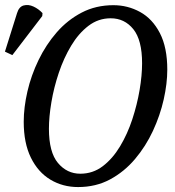

<svg xmlns="http://www.w3.org/2000/svg" viewBox="-43 -746 708 777"><path d="M273 11Q211 11 161 -19Q111 -49 82 -108Q53 -167 53 -253Q53 -311 68 -376Q83 -441 113 -503Q143 -565 186.5 -615Q230 -665 287.5 -695Q345 -725 416 -725Q474 -725 524 -697.5Q574 -670 604 -612Q634 -554 634 -464Q634 -408 619.5 -343.5Q605 -279 576 -216.5Q547 -154 503.5 -102.5Q460 -51 402.5 -20Q345 11 273 11ZM282 -43Q333 -43 373 -73.5Q413 -104 443 -154Q473 -204 492.5 -263.5Q512 -323 522 -382Q532 -441 532 -490Q532 -584 496.5 -628Q461 -672 405 -672Q355 -672 315 -641.5Q275 -611 245 -561Q215 -511 195 -451.5Q175 -392 165 -332.5Q155 -273 155 -225Q155 -130 191.5 -86.5Q228 -43 282 -43ZM7 -523 -23 -537 26 -693Q34 -719 53 -724Q72 -729 92.5 -719.5Q113 -710 129 -693L128 -681Z"/></svg>

Font: Noto Serif Condensed
Style: Italic
Weight: 400
Width: 3
Italic angle: -12°
Designer: Monotype Design Team
Foundry: Monotype Imaging Inc.
Version: Version 2.014; ttfautohint (v1.8.4.7-5d5b)